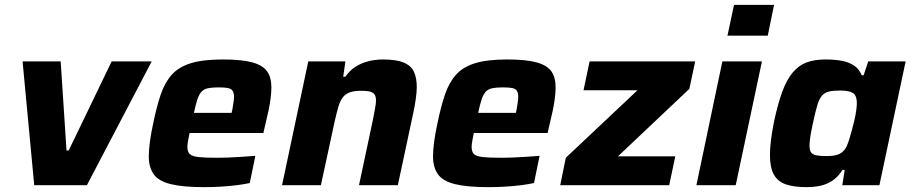

<svg xmlns="http://www.w3.org/2000/svg" viewBox="-20 -763 3753 791"><path d="M121 0 73 -510H230L254 -143H263L440 -510H605L338 0Z M821 8Q733 8 683 -4.5Q633 -17 613 -45.5Q593 -74 593 -118Q593 -145 597.5 -179Q602 -213 611 -254Q625 -323 642 -373Q659 -423 687.5 -455Q716 -487 766 -502.5Q816 -518 898 -518Q976 -518 1019.5 -506Q1063 -494 1080.5 -469Q1098 -444 1098 -403Q1098 -384 1095 -359.5Q1092 -335 1086.5 -308.5Q1081 -282 1074 -254L1065 -215H761Q758 -200 755 -184Q752 -168 752 -158Q752 -138 761.5 -128.5Q771 -119 797.5 -116Q824 -113 875 -113Q895 -113 921.5 -114Q948 -115 977 -117Q1006 -119 1032 -121L1009 -9Q987 -4 955.5 0Q924 4 888.5 6Q853 8 821 8ZM779 -298H934L937 -310Q940 -328 942 -341Q944 -354 944 -364Q944 -381 938 -389.5Q932 -398 918 -400.5Q904 -403 881 -403Q854 -403 837 -399.5Q820 -396 810 -385Q800 -374 793 -353Q786 -332 779 -298Z M1142 0 1250 -510H1403L1394 -447H1403Q1421 -473 1444.5 -488Q1468 -503 1497 -510.5Q1526 -518 1557 -518Q1612 -518 1642.5 -505.5Q1673 -493 1685 -468Q1697 -443 1697 -404Q1697 -385 1693 -355.5Q1689 -326 1682 -295L1619 0H1459L1516 -268Q1521 -294 1525 -315.5Q1529 -337 1529 -349Q1529 -366 1522.5 -374.5Q1516 -383 1503 -386Q1490 -389 1468 -389Q1439 -389 1421 -382.5Q1403 -376 1392 -361.5Q1381 -347 1374 -323Q1367 -299 1359 -264L1302 0Z M1992 8Q1904 8 1854 -4.5Q1804 -17 1784 -45.5Q1764 -74 1764 -118Q1764 -145 1768.5 -179Q1773 -213 1782 -254Q1796 -323 1813 -373Q1830 -423 1858.5 -455Q1887 -487 1937 -502.5Q1987 -518 2069 -518Q2147 -518 2190.5 -506Q2234 -494 2251.5 -469Q2269 -444 2269 -403Q2269 -384 2266 -359.5Q2263 -335 2257.5 -308.5Q2252 -282 2245 -254L2236 -215H1932Q1929 -200 1926 -184Q1923 -168 1923 -158Q1923 -138 1932.5 -128.5Q1942 -119 1968.5 -116Q1995 -113 2046 -113Q2066 -113 2092.5 -114Q2119 -115 2148 -117Q2177 -119 2203 -121L2180 -9Q2158 -4 2126.5 0Q2095 4 2059.5 6Q2024 8 1992 8ZM1950 -298H2105L2108 -310Q2111 -328 2113 -341Q2115 -354 2115 -364Q2115 -381 2109 -389.5Q2103 -398 2089 -400.5Q2075 -403 2052 -403Q2025 -403 2008 -399.5Q1991 -396 1981 -385Q1971 -374 1964 -353Q1957 -332 1950 -298Z M2288 0 2311 -113 2606 -391H2384L2409 -510H2844L2820 -397L2526 -119H2762L2737 0Z M2977 -616 3004 -743H3169L3143 -616ZM2849 0 2956 -510H3119L3011 0Z M3303 8Q3251 8 3217.5 -3.5Q3184 -15 3168 -44Q3152 -73 3152 -125Q3152 -150 3156 -183.5Q3160 -217 3168 -258Q3184 -334 3202.5 -384.5Q3221 -435 3246 -464.5Q3271 -494 3303.5 -506Q3336 -518 3381 -518Q3416 -518 3445.5 -513Q3475 -508 3497 -494Q3519 -480 3530 -453H3538L3557 -510H3711L3603 0H3450L3460 -63H3451Q3432 -33 3407.5 -17.5Q3383 -2 3356.5 3Q3330 8 3303 8ZM3385 -120Q3409 -120 3424.5 -124Q3440 -128 3450.5 -137Q3461 -146 3468 -160Q3473 -171 3478.5 -188.5Q3484 -206 3489.5 -226.5Q3495 -247 3500 -268Q3505 -289 3507.5 -308Q3510 -327 3510 -339Q3510 -368 3495 -379Q3480 -390 3441 -390Q3413 -390 3395.5 -386Q3378 -382 3366.5 -369Q3355 -356 3347 -329Q3339 -302 3329 -255Q3322 -223 3318.5 -200.5Q3315 -178 3315 -163Q3315 -144 3321.5 -135Q3328 -126 3344 -123Q3360 -120 3385 -120Z"/></svg>

Font: Saira Thin
Style: Bold Italic
Weight: 700
Italic angle: -12°
Version: Version 1.101